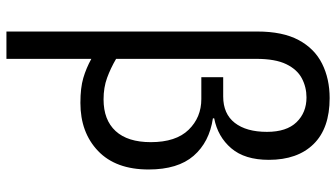

<svg xmlns="http://www.w3.org/2000/svg" viewBox="-244 -561 1045 597"><g transform="rotate(90 278.5 -262.5)"><path d="M78 240V-540Q78 -619 104.5 -668.5Q131 -718 178 -741.5Q225 -765 285 -765Q379 -765 428 -715Q477 -665 477 -576Q477 -501 441 -459Q405 -417 348 -406V-402Q422 -391 464.5 -342Q507 -293 507 -202Q507 -100 449.5 -45Q392 10 300 10Q253 10 222.5 1Q192 -8 163 -24V240ZM289 -62Q353 -62 387.5 -99.5Q422 -137 422 -209Q422 -287 383.5 -326.5Q345 -366 288 -366H220V-434H280Q334 -434 362 -470Q390 -506 390 -570Q390 -631 360 -662Q330 -693 283 -693Q251 -693 223.5 -678.5Q196 -664 179.5 -630Q163 -596 163 -537V-101Q192 -84 222 -73Q252 -62 289 -62Z"/></g></svg>

Font: Noto Sans SemiCondensed
Style: Regular
Weight: 400
Width: 4
Designer: Monotype Design Team
Foundry: Monotype Imaging Inc.
Version: Version 2.013; ttfautohint (v1.8.4.7-5d5b)